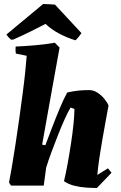

<svg xmlns="http://www.w3.org/2000/svg" viewBox="-20 -925 603 957"><path d="M463 12Q440 12 409.5 10Q379 8 349.5 0.5Q320 -7 299 -22Q308 -59 317 -108.5Q326 -158 334 -210.5Q342 -263 346.5 -308.5Q351 -354 351 -382Q342 -386 332 -389Q320 -370 303.5 -333.5Q287 -297 269.5 -253Q252 -209 236 -165.5Q220 -122 210 -89L198 0H35L25 -15Q31 -45 39.5 -95.5Q48 -146 57.5 -207.5Q67 -269 76 -334Q85 -399 93 -459.5Q101 -520 106 -569Q111 -618 113 -647L59 -658Q56 -675 58 -693Q105 -695 156.5 -699.5Q208 -704 253 -712L277 -688Q255 -567 233 -444.5Q211 -322 190 -204L206 -201Q221 -241 240 -290.5Q259 -340 278.5 -386.5Q298 -433 315 -464Q347 -471 372 -473.5Q397 -476 425 -476Q446 -476 466 -463Q486 -450 500.5 -432Q515 -414 521 -399Q514 -359 505.5 -315Q497 -271 490 -228Q482 -183 475.5 -139Q469 -95 465 -53L518 -86L536 -64ZM356 -724Q314 -737 275 -757.5Q236 -778 207 -806Q181 -792 137.5 -770.5Q94 -749 47 -728L35 -727Q20 -740 12 -753L195 -905Q210 -905 225 -904Q240 -903 254 -902L386 -760Q381 -752 372.5 -741.5Q364 -731 356 -724Z"/></svg>

Font: Labrada ExtraBold
Style: Italic
Weight: 800
Italic angle: -7°
Designer: Mercedes Jáuregui
Foundry: Omnibus-Type Team
Version: Version 1.000; ttfautohint (v1.8.4.7-5d5b)